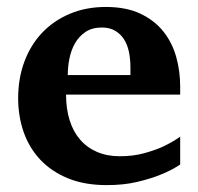

<svg xmlns="http://www.w3.org/2000/svg" viewBox="-20 -520 569 552"><path d="M355 -326.2Q355 -350.1 350.6 -371.1Q346.2 -392.1 336.2 -407.5Q326.2 -422.9 310.5 -431.9Q294.9 -440.9 272.9 -440.9Q245.1 -440.9 226.3 -428.5Q207.5 -416 196 -396.2Q184.6 -376.5 179.7 -352.1Q174.8 -327.6 174.8 -304.2H355ZM498 -46.9Q472.2 -29.8 439.9 -17.1Q412.1 -5.9 373.5 3.2Q335 12.2 287.1 12.2Q223.1 12.2 175.5 -7.3Q127.9 -26.9 95.9 -60.8Q64 -94.7 48.1 -140.1Q32.2 -185.5 32.2 -237.8Q32.2 -294.4 50 -342.5Q67.9 -390.6 100.8 -425.5Q133.8 -460.4 180.4 -480.2Q227.1 -500 284.2 -500Q342.8 -500 383.5 -480.7Q424.3 -461.4 449.7 -429.4Q475.1 -397.5 486.6 -356.4Q498 -315.4 498 -272V-248H169.9Q169.9 -207 180.2 -174.3Q190.4 -141.6 210.2 -118.7Q230 -95.7 258.8 -83.3Q287.6 -70.8 324.2 -70.8Q362.3 -70.8 393.8 -79.3Q425.3 -87.9 448.7 -98.6Q475.6 -111.3 498 -127Z"/></svg>

Font: Charis SIL CyrE
Style: Bold
Weight: 700
Foundry: SIL International
Version: Version 5.000